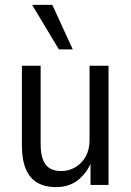

<svg xmlns="http://www.w3.org/2000/svg" viewBox="-20 -760 537 789"><path d="M209 9Q167 9 135.5 -8Q104 -25 87 -63.5Q70 -102 70 -161V-490H147V-168Q147 -127 157 -102.5Q167 -78 186 -67.5Q205 -57 231 -57Q263 -57 290 -73Q317 -89 332.5 -117.5Q348 -146 348 -184V-490H426V0H352V-94H355Q337 -49 300.5 -20Q264 9 209 9ZM222 -557 112 -740H195L279 -557Z"/></svg>

Font: Nunito Sans 10pt Condensed
Style: Regular
Weight: 400
Width: 3
Designer: Vernon Adams
Foundry: Vernon Adams
Version: Version 3.101;gftools[0.9.27]